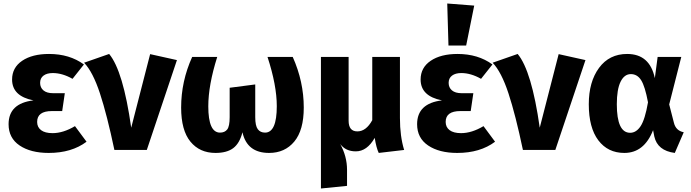

<svg xmlns="http://www.w3.org/2000/svg" viewBox="-20 -856 3946 1096"><path d="M260 -548Q377 -548 459 -488L394 -406Q336 -439 281 -439Q248 -439 228.5 -424.5Q209 -410 209 -383Q209 -356 228 -340Q247 -324 283 -324H350L335 -222H276Q192 -222 192 -160Q192 -130 214.5 -113Q237 -96 280 -96Q341 -96 408 -136L474 -47Q389 17 258 17Q155 17 92 -25.5Q29 -68 29 -147Q29 -266 171 -283Q49 -307 49 -402Q49 -470 106.5 -509Q164 -548 260 -548Z M603 -548Q683 -452 729 -127L837 -547L990 -513L818 0H633Q591 -200 550.5 -323Q510 -446 460 -498Z M1651 -531Q1714 -390 1714 -242Q1714 -113 1660 -48Q1606 17 1516 17Q1390 17 1364 -101Q1348 -38 1311.5 -10.5Q1275 17 1210 17Q1120 17 1067 -47.5Q1014 -112 1014 -242Q1014 -392 1077 -531H1220Q1169 -370 1169 -249Q1169 -99 1236 -99Q1263 -99 1277 -117Q1291 -135 1291 -187V-355L1437 -374V-187Q1437 -138 1451.5 -118.5Q1466 -99 1493 -99Q1560 -99 1560 -250Q1560 -369 1507 -531Z M2287 0 2142 17Q2128 -12 2119 -69Q2075 8 2011 8Q1953 8 1922 -34Q1961 37 1961 113V205L1812 220V-531H1970V-167Q1970 -106 2020 -106Q2070 -106 2105 -170V-531H2263V-182Q2263 -78 2287 0Z M2533 -836 2687 -824 2641 -596H2540ZM2592 -548Q2709 -548 2791 -488L2726 -406Q2668 -439 2613 -439Q2580 -439 2560.5 -424.5Q2541 -410 2541 -383Q2541 -356 2560 -340Q2579 -324 2615 -324H2682L2667 -222H2608Q2524 -222 2524 -160Q2524 -130 2546.5 -113Q2569 -96 2612 -96Q2673 -96 2740 -136L2806 -47Q2721 17 2590 17Q2487 17 2424 -25.5Q2361 -68 2361 -147Q2361 -266 2503 -283Q2381 -307 2381 -402Q2381 -470 2438.5 -509Q2496 -548 2592 -548Z M2935 -548Q3015 -452 3061 -127L3169 -547L3322 -513L3150 0H2965Q2923 -200 2882.5 -323Q2842 -446 2792 -498Z M3560 -548Q3689 -548 3718 -410L3734 -531H3869L3800 -260L3827 -155Q3838 -110 3883 -101L3832 17Q3733 4 3715 -77L3708 -113Q3657 17 3544 17Q3450 17 3395.5 -55Q3341 -127 3341 -261Q3341 -389 3399.5 -468.5Q3458 -548 3560 -548ZM3501 -261Q3501 -98 3577 -98Q3612 -98 3637 -136Q3662 -174 3679 -272Q3662 -363 3640 -398Q3618 -433 3581 -433Q3544 -433 3522.5 -389.5Q3501 -346 3501 -261Z"/></svg>

Font: FiraGO
Style: Bold
Weight: 700
Designer: bBox Type
Foundry: bBox Type GmbH
Version: Version 1.001;PS 001.001;hotconv 1.0.88;makeotf.lib2.5.64775